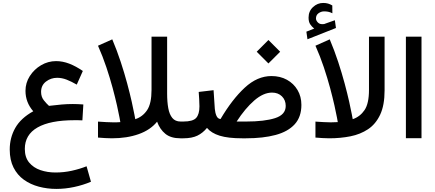

<svg xmlns="http://www.w3.org/2000/svg" viewBox="-20 -922 2901 1280"><path d="M535.6 -225.6 529.3 -119.6Q510.7 -120.6 499.3 -120.6Q487.8 -120.6 476.6 -120.6Q314.9 -120.6 230.2 -72.3Q145.5 -23.9 145.5 70.8Q145.5 127 174.3 161.6Q203.1 196.3 249.8 212.2Q296.4 228 350.1 228Q405.8 228 458.7 216.3Q511.7 204.6 557.1 186.5L586.4 289.6Q533.7 312 474.1 324.7Q414.6 337.4 356 337.4Q294.9 337.4 239 322.5Q183.1 307.6 139.4 276.4Q95.7 245.1 70.3 195.1Q44.9 145 44.9 74.7Q44.9 -3.9 81.8 -69.1Q118.7 -134.3 201.7 -180.2Q149.9 -239.7 149.9 -316.4Q149.9 -369.6 178.5 -414.6Q207 -459.5 253.7 -487.1Q300.3 -514.6 354 -514.6Q397.5 -514.6 441.9 -497.6Q486.3 -480.5 532.2 -448.7L491.7 -357.9Q456.5 -378.4 424.6 -390.9Q392.6 -403.3 360.8 -403.3Q319.3 -403.3 286.6 -378.2Q253.9 -353 253.9 -309.6Q253.9 -276.4 272 -253.7Q290 -231 306.6 -216.3Q354.5 -222.2 391.1 -225.3Q427.7 -228.5 465.3 -228.5Q483.9 -228.5 498.5 -227.8Q513.2 -227.1 535.6 -225.6Z M881.8 -127.4Q931.6 -144 960.9 -188Q990.2 -231.9 990.2 -322.8V-677.7H1094.2V-296.9Q1094.2 -242.7 1101.8 -200.9Q1109.4 -159.2 1128.9 -135.5Q1148.4 -111.8 1184.1 -111.8H1201.7V0H1182.6Q1119.1 0 1082.3 -30Q1045.4 -60.1 1027.3 -110.8Q982.9 -55.7 904.5 -27.8Q826.2 0 725.6 0Q703.1 0 679.9 -1.5Q656.7 -2.9 633.3 -4.9V-111.3Q663.6 -109.4 688.7 -107.9Q713.9 -106.4 735.4 -106.4Q750.5 -106.4 762.2 -106.7Q773.9 -106.9 782.2 -107.9Q782.2 -107.9 776.9 -137.7Q771.5 -167.5 760 -218.8Q748.5 -270 731 -335.4Q713.4 -400.9 689.2 -473.4Q665 -545.9 633.3 -617.2L728.5 -659.7Q759.8 -585.4 784.7 -509.8Q809.6 -434.1 827.9 -365.7Q846.2 -297.4 858.2 -243.7Q870.1 -189.9 876 -158.7Q881.8 -127.4 881.8 -127.4Z M1769.5 -655.3 1847.7 -577.1 1769.5 -499 1691.4 -577.1ZM1450.2 -128.4Q1527.8 -259.8 1611.6 -337.4Q1695.3 -415 1789.6 -415Q1848.1 -415 1893.1 -390.1Q1938 -365.2 1963.6 -321.8Q1989.3 -278.3 1989.3 -222.7Q1989.3 -142.6 1944.6 -93.5Q1899.9 -44.4 1817.1 -22.2Q1734.4 0 1620.1 0H1594.2Q1500.5 0 1444.6 -17.3Q1388.7 -34.7 1359.9 -69.3Q1332 -35.2 1295.7 -17.6Q1259.3 0 1202.1 0H1182.1L1182.6 -111.8H1202.1Q1266.1 -111.8 1287.8 -136Q1309.6 -160.2 1309.6 -212.9Q1309.6 -238.8 1307.9 -261.7Q1306.2 -284.7 1304.7 -309.1L1403.8 -320.8L1412.1 -195.8Q1414.6 -168.9 1423.3 -149.4Q1432.1 -129.9 1450.2 -128.4ZM1793.5 -304.7Q1735.8 -304.7 1675 -252Q1614.3 -199.2 1557.6 -111.8H1621.6Q1743.2 -111.8 1814 -134.5Q1884.8 -157.2 1884.8 -215.8Q1884.8 -254.9 1859.4 -279.8Q1834 -304.7 1793.5 -304.7Z M2074.7 -731.4Q2058.1 -744.6 2047.6 -760.7Q2037.1 -776.9 2037.1 -804.7Q2037.1 -847.2 2066.7 -874.8Q2096.2 -902.3 2134.3 -902.3Q2152.8 -902.3 2167 -898.2Q2181.2 -894 2195.3 -885.7L2195.8 -833.5Q2180.7 -841.3 2167.2 -843.8Q2153.8 -846.2 2141.1 -846.2Q2121.1 -846.2 2103.8 -834Q2086.4 -821.8 2086.4 -798.3Q2086.9 -784.2 2100.3 -771Q2113.8 -757.8 2140.6 -761.7Q2141.6 -761.7 2142.8 -762.2Q2144 -762.7 2145 -763.2L2212.4 -787.1L2219.7 -735.4L2029.8 -660.2L2022.5 -710.9ZM2175.3 0Q2152.8 0 2129.6 -1.5Q2106.4 -2.9 2083 -4.9V-111.3Q2113.3 -109.4 2138.4 -107.9Q2163.6 -106.4 2185.1 -106.4Q2215.3 -106.4 2231.9 -107.9Q2231.9 -107.9 2226.6 -137.7Q2221.2 -167.5 2209.7 -218.8Q2198.2 -270 2180.7 -335.4Q2163.1 -400.9 2138.9 -473.4Q2114.7 -545.9 2083 -617.2L2178.2 -659.7Q2209.5 -585.4 2234.4 -509.8Q2259.3 -434.1 2277.6 -365.7Q2295.9 -297.4 2307.9 -243.7Q2319.8 -189.9 2325.7 -158.7Q2331.5 -127.4 2331.5 -127.4Q2380.9 -144.5 2410.4 -188.2Q2439.9 -231.9 2439.9 -322.8V-677.7H2543.9V-319.3Q2543.9 -220.2 2514.4 -157.5Q2484.9 -94.7 2433.6 -60.5Q2382.3 -26.4 2315.9 -13.2Q2249.5 0 2175.3 0Z M2790 -677.7V-0.5H2686V-677.7Z"/></svg>

Font: Vazirmatn UI Medium
Style: Regular
Weight: 500
Designer: Saber Rastikerdar
Foundry: Saber Rastikerdar
Version: Version 33.003